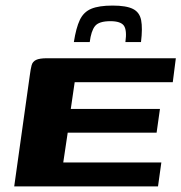

<svg xmlns="http://www.w3.org/2000/svg" viewBox="-20 -669 651 689"><path d="M31 0 87 -399Q90 -422 93.5 -435Q97 -448 109.5 -454Q122 -460 149 -460H611L600 -374H248L234 -278H554L542 -193H223L207 -86H559L547 0ZM384 -649Q433 -649 457 -637Q481 -625 486.5 -596.5Q492 -568 486 -518H430Q436 -561 424.5 -577Q413 -593 376 -593Q335 -593 321 -575.5Q307 -558 302 -518H245Q253 -569 266.5 -597.5Q280 -626 307.5 -637.5Q335 -649 384 -649Z"/></svg>

Font: Genos
Style: Bold Italic
Weight: 700
Italic angle: -8°
Version: Version 1.010